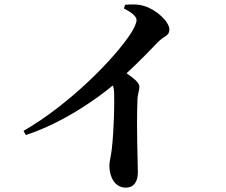

<svg xmlns="http://www.w3.org/2000/svg" viewBox="-20 -813 1040 883"><path d="M550 -774C580 -759 608 -739 608 -721C608 -708 599 -687 582 -660C508 -545 300 -333 88 -211L99 -192C275 -250 429 -362 499 -420C503 -409 505 -396 505 -381C506 -337 505 -224 494 -126C490 -93 483 -70 483 -51C483 -1 507 50 559 50C595 50 614 23 614 -20C614 -71 607 -215 612 -349C612 -378 621 -396 621 -414C621 -433 596 -452 562 -476C622 -531 672 -584 707 -620C734 -648 759 -647 759 -677C759 -713 699 -769 644 -785C614 -795 582 -793 555 -791Z"/></svg>

Font: Noto Serif JP
Style: Bold
Weight: 700
Designer: Ryoko NISHIZUKA 西塚涼子 (kana & ideographs); Frank Grießhammer (Latin, Greek & Cyrillic); Wenlong ZHANG 张文龙 (bopomofo); San
Foundry: Adobe
Version: Version 2.001;hotconv 1.1.0;makeotfexe 2.6.0